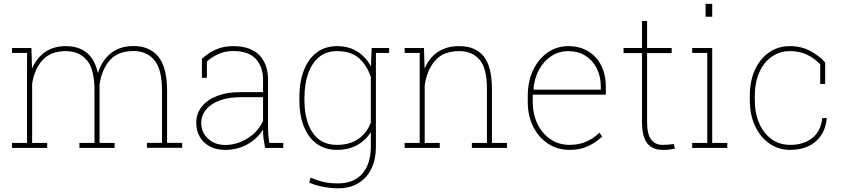

<svg xmlns="http://www.w3.org/2000/svg" viewBox="-20 -782 4461 1015"><path d="M43.5 0V-26.4H123V-502H43.5V-528.3H146L149.4 -419.4Q173.3 -475.6 218.3 -506.8Q263.2 -538.1 327.6 -538.1Q396 -538.1 438.7 -503.2Q481.4 -468.3 497.6 -395.5Q518.6 -462.9 566.2 -500.7Q613.8 -538.6 685.1 -538.6Q772.5 -538.6 817.9 -481.4Q863.3 -424.3 863.3 -301.8V-26.9H942.9V-0.5H756.8V-26.9H836.4V-302.7Q836.4 -417.5 795.4 -464.8Q754.4 -512.2 686 -512.2Q602.1 -512.2 559.1 -461.7Q516.1 -411.1 506.3 -333V-26.4H585.9V0H399.9V-26.4H479.5V-302.2Q479.5 -417.5 438.5 -464.6Q397.5 -511.7 328.6 -511.7Q246.6 -511.7 204.1 -463.6Q161.6 -415.5 149.9 -338.9V-26.4H229.5V0Z M1170.4 10.3Q1101.1 10.3 1059.3 -29.5Q1017.6 -69.3 1017.6 -133.8Q1017.6 -181.2 1046.1 -217.5Q1074.7 -253.9 1126.7 -274.4Q1178.7 -294.9 1249 -294.9H1370.6V-362.3Q1370.6 -428.2 1332.5 -470.2Q1294.4 -512.2 1212.9 -512.2Q1169.9 -512.2 1134.3 -496.1Q1098.6 -480 1073.7 -457V-370.6H1047.4V-471.2Q1080.1 -501.5 1120.4 -519.8Q1160.6 -538.1 1213.4 -538.1Q1304.7 -538.1 1350.8 -490.5Q1397 -442.9 1397 -361.3V-106.4Q1397 -85.9 1398.7 -65.9Q1400.4 -45.9 1404.3 -26.4H1477.5V0H1381.3Q1375 -34.7 1372.8 -53Q1370.6 -71.3 1370.6 -97.2Q1340.8 -49.3 1288.8 -19.5Q1236.8 10.3 1170.4 10.3ZM1170.4 -15.6Q1230.5 -15.6 1286.6 -49.3Q1342.8 -83 1370.6 -142.6V-268.1H1250.5Q1157.2 -268.1 1100.6 -230.2Q1043.9 -192.4 1043.9 -131.8Q1043.9 -82.5 1079.6 -49.1Q1115.2 -15.6 1170.4 -15.6Z M1767.6 213.4Q1729 213.4 1687.3 205.3Q1645.5 197.3 1614.3 183.1L1622.1 156.7Q1657.7 172.4 1690.9 179.9Q1724.1 187.5 1766.6 187.5Q1851.1 187.5 1895.8 135.5Q1940.4 83.5 1940.4 -6.8V-83.5Q1914.1 -40.5 1868.4 -15.1Q1822.8 10.3 1760.7 10.3Q1698.7 10.3 1654.3 -22Q1609.9 -54.2 1586.2 -113.8Q1562.5 -173.3 1562.5 -254.4V-264.6Q1562.5 -348.6 1586.2 -409.9Q1609.9 -471.2 1654.5 -504.6Q1699.2 -538.1 1761.7 -538.1Q1824.2 -538.1 1869.4 -509.3Q1914.6 -480.5 1940.9 -430.7L1944.8 -528.3H1967.3V-6.8Q1967.3 60.5 1943.1 110.1Q1918.9 159.7 1874.3 186.5Q1829.6 213.4 1767.6 213.4ZM1760.3 -16.1Q1830.6 -16.1 1875.7 -48.3Q1920.9 -80.6 1940.4 -134.8V-374.5Q1921.9 -432.6 1880.1 -472.2Q1838.4 -511.7 1761.2 -511.7Q1705.6 -511.7 1667.2 -480.5Q1628.9 -449.2 1609.1 -393.6Q1589.4 -337.9 1589.4 -264.6V-254.4Q1589.4 -145 1632.8 -80.6Q1676.3 -16.1 1760.3 -16.1ZM1957.5 -502 1954.1 -528.3H2037.1V-502Z M2119.1 0V-26.4H2198.7V-502H2119.1V-528.3H2221.2L2224.6 -419.4Q2248.5 -476.1 2294.4 -507.1Q2340.3 -538.1 2407.7 -538.1Q2494.1 -538.1 2537.4 -483.6Q2580.6 -429.2 2580.6 -311V-26.4H2660.2V0H2474.6V-26.4H2554.2V-312Q2554.2 -421.9 2514.9 -466.8Q2475.6 -511.7 2408.2 -511.7Q2322.8 -511.7 2279.3 -460.7Q2235.8 -409.7 2225.1 -330.1V-26.4H2304.7V0Z M2990.7 10.3Q2927.2 10.3 2877.4 -22.2Q2827.6 -54.7 2798.8 -112.1Q2770 -169.4 2770 -244.1V-275.4Q2770 -351.1 2797.9 -410.4Q2825.7 -469.7 2874.3 -503.9Q2922.9 -538.1 2984.4 -538.1Q3043.9 -538.1 3088.6 -511.5Q3133.3 -484.9 3158 -436.5Q3182.6 -388.2 3182.6 -322.3V-281.7H2796.4V-244.1Q2796.4 -178.7 2821.3 -127.2Q2846.2 -75.7 2890.1 -45.9Q2934.1 -16.1 2990.7 -16.1Q3041 -16.1 3079.8 -33.4Q3118.7 -50.8 3148.9 -80.6L3163.1 -60.1Q3130.4 -28.8 3088.9 -9.3Q3047.4 10.3 2990.7 10.3ZM2801.8 -308.1H3156.2V-324.2Q3156.2 -377.9 3135 -420.4Q3113.8 -462.9 3075.2 -487.3Q3036.6 -511.7 2984.4 -511.7Q2934.6 -511.7 2894.5 -485.4Q2854.5 -459 2829.6 -413.6Q2804.7 -368.2 2800.3 -311Z M3482.4 10.3Q3429.2 10.3 3401.6 -24.4Q3374 -59.1 3374 -136.2V-501.5H3276.4V-528.3H3374V-670.9H3400.9V-528.3H3530.8V-501.5H3400.9V-136.2Q3400.9 -71.3 3422.9 -43.7Q3444.8 -16.1 3481 -16.1Q3496.6 -16.1 3508.8 -17.1Q3521 -18.1 3542.5 -20.5L3547.4 3.4Q3532.7 7.3 3517.3 8.8Q3502 10.3 3482.4 10.3Z M3639.2 0V-26.4H3718.8V-502H3639.2V-528.3H3745.1V-26.4H3824.7V0ZM3710 -693.4V-761.7H3745.1V-693.4Z M4156.7 10.3Q4096.2 10.3 4047.9 -22.9Q3999.5 -56.2 3971.7 -115.5Q3943.8 -174.8 3943.8 -253.9V-274.4Q3943.8 -353.5 3970.9 -412.8Q3998 -472.2 4045.9 -505.1Q4093.8 -538.1 4155.8 -538.1Q4215.3 -538.1 4262.9 -512.9Q4310.5 -487.8 4342.3 -451.7V-338.4H4315.9V-441.9Q4284.7 -475.1 4245.1 -493.4Q4205.6 -511.7 4156.2 -511.7Q4100.6 -511.7 4058.6 -481.4Q4016.6 -451.2 3993.4 -397.7Q3970.2 -344.2 3970.2 -274.4V-253.9Q3970.2 -183.6 3993.7 -129.9Q4017.1 -76.2 4059.3 -46.1Q4101.6 -16.1 4158.2 -16.1Q4226.1 -16.1 4272.2 -50.8Q4318.4 -85.4 4327.1 -157.7H4349.6L4350.6 -154.8Q4344.7 -100.6 4318.8 -63.7Q4293 -26.9 4251.7 -8.3Q4210.4 10.3 4156.7 10.3Z"/></svg>

Font: Roboto Slab LO Thin
Style: Regular
Weight: 250
Designer: Google
Version: Version 2.00;September 28, 2018;FontCreator 11.5.0.2427 64-b